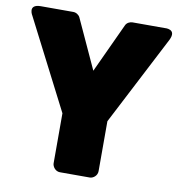

<svg xmlns="http://www.w3.org/2000/svg" viewBox="-127 -826 871 942"><g transform="rotate(10 308.5 -355.0)"><path d="M309 -481 196 -727C191 -738 177 -748 162 -748H1C-67 -748 -32 -694 -32 -694L196 -249V0C196 16 211 38 234 38H383C399 38 420 23 420 0V-249L650 -694C681 -755 617 -748 617 -748H457C445 -748 429 -741 423 -727Z"/></g></svg>

Font: Asimov Print
Style: E
Weight: 500
Designer: Google
Version: Version 2.000980; 2014